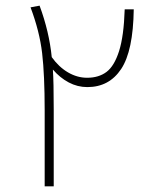

<svg xmlns="http://www.w3.org/2000/svg" viewBox="-20 -659 522 679"><path d="M453 -626Q451 -479 408.5 -415Q366 -351 289 -351Q254 -351 223 -367.5Q192 -384 167 -413Q170 -370 170 -271V0H138V-268Q138 -394 129 -471Q120 -548 88 -633L120 -639Q154 -547 163 -457Q188 -422 220.5 -403Q253 -384 288 -384Q329 -384 356.5 -404.5Q384 -425 401 -478Q418 -531 421 -626Z"/></svg>

Font: FiraGO UltraLight
Style: Regular
Weight: 200
Designer: bBox Type
Foundry: bBox Type GmbH
Version: Version 1.001